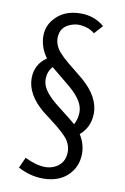

<svg xmlns="http://www.w3.org/2000/svg" viewBox="-85 -719 553 848"><g transform="rotate(10 191.5 -294.5)"><path d="M104.5 -357.4Q105.5 -390.6 126 -413.1Q132.8 -407.2 202.1 -350.6Q266.6 -298.8 275.4 -254.9Q277.3 -245.1 277.3 -235.4Q276.4 -204.1 262.7 -180.7Q250 -193.4 181.6 -246.1Q117.2 -295.9 107.4 -335Q104.5 -346.7 104.5 -357.4ZM340.8 -243.2Q340.8 -317.4 261.7 -385.7Q248 -397.5 219.7 -419.9Q155.3 -469.7 138.7 -497.1Q125 -520.5 125 -543Q125 -594.7 174.8 -611.3Q191.4 -617.2 208 -617.2Q252 -615.2 279.3 -591.8L313.5 -629.9Q269.5 -668 208 -668Q130.9 -668 88.9 -617.2Q61.5 -585 61.5 -541Q62.5 -490.2 94.7 -446.3Q43.9 -412.1 43 -349.6Q43 -276.4 120.1 -211.9Q133.8 -201.2 162.1 -179.7Q225.6 -131.8 243.2 -103.5Q256.8 -80.1 256.8 -56.6Q256.8 0 206.1 20.5Q188.5 27.3 168 27.3Q127 26.4 78.1 2L56.6 49.8Q112.3 79.1 168 79.1Q253.9 79.1 295.9 20.5Q320.3 -13.7 320.3 -60.5Q319.3 -104.5 294.9 -142.6Q339.8 -179.7 340.8 -243.2Z"/></g></svg>

Font: Yaldevi Colombo
Style: Regular
Weight: 400
Designer: Sol Matas, Denzil Rajitha, Kosala Senevirathne and Pathum Egodawatta
Foundry: Mooniak
Version: Version 1.020 ; ttfautohint (v1.6)